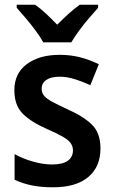

<svg xmlns="http://www.w3.org/2000/svg" viewBox="-20 -786 485 816"><path d="M407 -155Q407 -77 355 -33.5Q303 10 206 10Q155 10 115.5 2Q76 -6 42 -22V-131Q76 -112 119.5 -99.5Q163 -87 201 -87Q247 -87 268.5 -103Q290 -119 290 -147Q290 -164 280.5 -177.5Q271 -191 247 -205Q223 -219 179 -238Q113 -267 77 -302.5Q41 -338 41 -403Q41 -474 94 -513.5Q147 -553 234 -553Q280 -553 320.5 -542.5Q361 -532 400 -513L364 -424Q332 -439 298 -449.5Q264 -460 234 -460Q197 -460 177 -446.5Q157 -433 157 -409Q157 -392 167 -379.5Q177 -367 201 -354Q225 -341 268 -321Q334 -292 370.5 -256.5Q407 -221 407 -155ZM164 -606Q152 -628 132 -655Q112 -682 90 -708Q68 -734 51 -753V-766H129Q152 -750 175.5 -728Q199 -706 223 -681Q249 -707 271.5 -727.5Q294 -748 319 -766H397V-753Q380 -734 358 -708.5Q336 -683 316 -655.5Q296 -628 283 -606Z"/></svg>

Font: Noto Sans Lao SemiCondensed SemiBold
Style: Regular
Weight: 600
Width: 4
Designer: Monotype Design Team
Foundry: Monotype Imaging Inc.
Version: Version 2.003; ttfautohint (v1.8.4.7-5d5b)